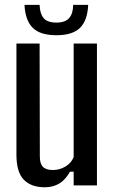

<svg xmlns="http://www.w3.org/2000/svg" viewBox="-20 -784 484 812"><path d="M169.5 8Q111.5 8 80.5 -24.2Q49.5 -56.5 49.5 -129.5V-600H147.5L148.5 -121.5Q148.5 -92 161.5 -78.5Q174.5 -65 203.5 -65Q232 -65 256.5 -79.5Q281 -94 291.5 -119.5V-600H390V0H291.5V-58H276Q256.5 -23 230.2 -7.5Q204 8 169.5 8ZM218.5 -635Q150.5 -635 118.8 -666Q87 -697 83.5 -763.5H147.5Q148.5 -727 164.2 -707.8Q180 -688.5 218.5 -688.5Q255.5 -688.5 272.2 -707.2Q289 -726 289.5 -763.5H353Q350 -697 318.2 -666Q286.5 -635 218.5 -635Z"/></svg>

Font: Big Shoulders Text Thin SemiBold
Style: Regular
Weight: 600
Version: Version 2.002